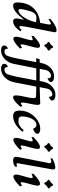

<svg xmlns="http://www.w3.org/2000/svg" viewBox="1198 -2016 1047 3482"><g transform="rotate(90 1721.0 -275.5)"><path d="M168 -88.4Q225.6 -88.4 291.7 -182.9Q357.9 -277.3 383.3 -405.3Q335.4 -413.1 297.9 -413.1Q215.8 -413.1 180.4 -289.3Q145 -165.5 145 -124.5Q145 -88.4 168 -88.4ZM362.3 9.8Q340.3 9.8 327.4 -6.3Q314.5 -22.5 314.5 -50.3Q314.5 -77.6 339.8 -191.9Q188.5 9.8 84 9.8Q24.9 9.8 24.9 -62Q24.9 -243.2 122.8 -353Q220.7 -462.9 395.5 -480.5Q424.3 -623 425.3 -649.4Q425.3 -675.3 409.2 -675.3Q391.1 -675.3 326.7 -630.9L322.3 -664.6Q451.7 -778.8 536.1 -778.8Q565.4 -778.8 565.4 -738.8Q565.4 -725.1 509.5 -454.8Q453.6 -184.6 453.6 -126Q453.6 -103.5 467.3 -103.5Q492.2 -103.5 522 -143.6L546.9 -124.5Q461.4 9.8 362.3 9.8Z M681.2 5.4Q646.5 2.9 646.5 -43Q646.5 -87.4 677.2 -185.8Q708 -284.2 710.9 -327.6Q710.9 -344.7 699.2 -345.7Q674.3 -345.7 630.9 -323.2L634.3 -361.3Q754.4 -478 813 -478Q847.7 -478 847.7 -434.1Q845.7 -388.2 816.7 -290.3Q787.6 -192.4 784.2 -148.4Q784.2 -128.4 796.9 -127.4Q810.1 -127.4 844.7 -151.4L861.3 -116.2Q739.7 5.4 681.2 5.4ZM805.7 -556.2Q790 -557.6 784.7 -579.8Q779.3 -602.1 759.5 -611.1Q739.7 -620.1 739.7 -633.8Q744.1 -651.9 767.8 -661.4Q791.5 -670.9 804.7 -692.6Q817.9 -714.4 833.5 -715.8Q849.1 -714.4 854.7 -692.6Q860.4 -670.9 879.9 -661.6Q899.4 -652.3 899.4 -639.2Q895 -620.6 871.6 -611.3Q848.1 -602.1 834.7 -579.8Q821.3 -557.6 805.7 -556.2Z M1221.2 228.5Q1137.7 223.6 1137.7 170.9Q1137.7 120.6 1197.3 103.5L1196.3 117.2Q1196.3 137.7 1207.8 152.3Q1219.2 167 1241.2 167Q1306.2 167 1328.6 107.7Q1351.1 48.3 1376.5 -78.6L1439.9 -410.2H1219.7L1152.8 -73.7L1139.6 -5.9Q1120.6 94.7 1051.3 161.6Q981.9 228.5 889.2 228.5Q805.7 223.6 805.7 170.9Q805.7 120.6 865.2 103.5L864.3 117.2Q864.3 137.7 875.7 152.3Q887.2 167 909.2 167Q974.1 167 996.6 107.7Q1019 48.3 1044.4 -78.6L1107.9 -410.2L1034.2 -408.2L1056.6 -472.7H1117.7L1124 -503.9Q1143.1 -604.5 1210 -668.9Q1276.9 -733.4 1365.2 -733.4Q1418 -733.4 1443.1 -715.8Q1468.3 -698.2 1468.3 -670.9Q1468.3 -640.6 1398.9 -613.3L1399.9 -625.5Q1399.9 -676.8 1355 -676.8Q1322.3 -676.8 1291.3 -652.1Q1260.3 -627.4 1251.5 -584L1229 -472.7H1449.7L1459.5 -528.3Q1478.5 -628.9 1545.4 -693.4Q1612.3 -757.8 1700.7 -757.8Q1753.4 -757.8 1778.6 -740.2Q1803.7 -722.7 1803.7 -695.3Q1803.7 -665 1734.4 -637.7L1735.4 -649.9Q1735.4 -701.2 1690.4 -701.2Q1657.7 -701.2 1626.7 -674.1Q1595.7 -647 1586.9 -603.5L1561 -472.7L1735.4 -477.5Q1764.6 -477.5 1792.2 -480Q1819.8 -482.4 1849.1 -482.4Q1882.8 -482.4 1882.8 -434.6Q1882.8 -390.1 1861.3 -292.7Q1839.8 -195.3 1839.8 -151.4Q1839.8 -131.3 1853 -131.3Q1865.7 -131.3 1899.9 -158.7L1918.9 -125Q1802.7 9.8 1744.1 9.8Q1710 9.8 1710 -46.9Q1710 -96.7 1734.6 -202.1Q1759.3 -307.6 1759.3 -351.1Q1759.3 -402.8 1740.2 -405Q1721.2 -407.2 1708 -407.2L1551.8 -410.2L1484.9 -73.7L1471.7 -5.9Q1452.6 94.7 1383.3 161.6Q1314 228.5 1221.2 228.5Z M2084 9.8Q1986.3 9.8 1986.3 -104Q1986.3 -258.3 2089.6 -370.4Q2192.9 -482.4 2320.3 -482.4Q2358.4 -482.4 2382.6 -468Q2406.7 -453.6 2406.7 -430.7Q2406.7 -385.7 2315.9 -352.1Q2290.5 -414.1 2247.1 -414.1Q2179.2 -414.1 2135.5 -330.8Q2091.8 -247.6 2091.8 -146.5Q2091.8 -86.4 2179.2 -86.4Q2264.6 -86.4 2341.8 -182.6L2369.6 -159.2Q2233.4 9.8 2084 9.8Z M2515.6 5.4Q2481 2.9 2481 -43Q2481 -87.4 2511.7 -185.8Q2542.5 -284.2 2545.4 -327.6Q2545.4 -344.7 2533.7 -345.7Q2508.8 -345.7 2465.3 -323.2L2468.8 -361.3Q2588.9 -478 2647.5 -478Q2682.1 -478 2682.1 -434.1Q2680.2 -388.2 2651.1 -290.3Q2622.1 -192.4 2618.7 -148.4Q2618.7 -128.4 2631.3 -127.4Q2644.5 -127.4 2679.2 -151.4L2695.8 -116.2Q2574.2 5.4 2515.6 5.4ZM2640.1 -556.2Q2624.5 -557.6 2619.1 -579.8Q2613.8 -602.1 2594 -611.1Q2574.2 -620.1 2574.2 -633.8Q2578.6 -651.9 2602.3 -661.4Q2626 -670.9 2639.2 -692.6Q2652.3 -714.4 2668 -715.8Q2683.6 -714.4 2689.2 -692.6Q2694.8 -670.9 2714.4 -661.6Q2733.9 -652.3 2733.9 -639.2Q2729.5 -620.6 2706.1 -611.3Q2682.6 -602.1 2669.2 -579.8Q2655.8 -557.6 2640.1 -556.2Z M2887.7 9.8Q2823.7 9.3 2823.7 -45.4Q2823.7 -54.7 2828.1 -77.6L2937.5 -636.2Q2939 -646 2939 -654.3Q2939 -682.1 2912.6 -682.1Q2893.6 -682.1 2851.6 -668L2854 -702.6Q2958 -755.9 3018.1 -755.9Q3053.7 -755.9 3053.7 -716.3Q3053.7 -707.5 3051.8 -697.8L2941.4 -77.6L2940.9 -69.8Q2940.9 -51.8 2957.5 -51.8Q2972.2 -51.8 2999 -64.5L3008.3 -35.6Q2968.3 9.8 2887.7 9.8Z M3181.2 5.4Q3146.5 2.9 3146.5 -43Q3146.5 -87.4 3177.2 -185.8Q3208 -284.2 3210.9 -327.6Q3210.9 -344.7 3199.2 -345.7Q3174.3 -345.7 3130.9 -323.2L3134.3 -361.3Q3254.4 -478 3313 -478Q3347.7 -478 3347.7 -434.1Q3345.7 -388.2 3316.7 -290.3Q3287.6 -192.4 3284.2 -148.4Q3284.2 -128.4 3296.9 -127.4Q3310.1 -127.4 3344.7 -151.4L3361.3 -116.2Q3239.7 5.4 3181.2 5.4ZM3305.7 -556.2Q3290 -557.6 3284.7 -579.8Q3279.3 -602.1 3259.5 -611.1Q3239.7 -620.1 3239.7 -633.8Q3244.1 -651.9 3267.8 -661.4Q3291.5 -670.9 3304.7 -692.6Q3317.9 -714.4 3333.5 -715.8Q3349.1 -714.4 3354.7 -692.6Q3360.4 -670.9 3379.9 -661.6Q3399.4 -652.3 3399.4 -639.2Q3395 -620.6 3371.6 -611.3Q3348.1 -602.1 3334.7 -579.8Q3321.3 -557.6 3305.7 -556.2Z"/></g></svg>

Font: Kelvinch
Style: Bold Italic
Weight: 700
Italic angle: -10°
Designer: Paul James Miller
Foundry: High-Logic / Made with FontCreator
Version: Version 3.30 September 23, 2016